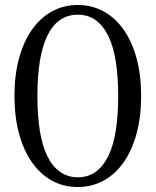

<svg xmlns="http://www.w3.org/2000/svg" viewBox="-20 -740 624 770"><path d="M292 10Q234 10 187.5 -16Q141 -42 107.5 -90Q74 -138 56 -205.5Q38 -273 38 -355Q38 -438 56 -505Q74 -572 107.5 -620Q141 -668 188 -694Q235 -720 292 -720Q349 -720 396 -694Q443 -668 476.5 -620Q510 -572 528 -505Q546 -438 546 -355Q546 -273 528 -205.5Q510 -138 476.5 -90Q443 -42 396 -16Q349 10 292 10ZM292 -29Q334 -29 364.5 -51.5Q395 -74 415 -115.5Q435 -157 444.5 -217.5Q454 -278 454 -355Q454 -432 444.5 -492.5Q435 -553 415 -594.5Q395 -636 364.5 -658.5Q334 -681 292 -681Q250 -681 219.5 -659Q189 -637 169 -595Q149 -553 139.5 -492.5Q130 -432 130 -355Q130 -278 139.5 -217.5Q149 -157 169 -115.5Q189 -74 220 -51.5Q251 -29 292 -29Z"/></svg>

Font: Roboto Serif 120pt ExtraCondensed
Style: Regular
Weight: 400
Width: 2
Designer: Greg Gazdowicz
Foundry: Commercial Type
Version: Version 1.008